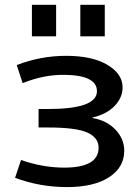

<svg xmlns="http://www.w3.org/2000/svg" viewBox="-20 -760 572 790"><path d="M42 -28.3 66.4 -101.6Q157.2 -70.3 244.1 -70.3Q385.7 -70.3 385.7 -152.3Q385.7 -193.4 339.8 -214.4Q293.9 -235.4 178.7 -235.4H138.7V-311.5H178.7Q378.9 -311.5 378.9 -384.8Q378.9 -452.1 239.3 -452.1Q158.2 -452.1 73.2 -418L48.8 -492.2Q146.5 -530.3 252.9 -530.3Q359.4 -530.3 421.9 -493.2Q484.4 -456.1 484.4 -400.4Q484.4 -358.4 451.7 -324.2Q418.9 -290 360.4 -276.4V-274.4Q418.9 -264.6 455.1 -226.6Q491.2 -188.5 491.2 -139.6Q491.2 -71.3 428.7 -30.8Q366.2 9.8 255.4 9.8Q144.5 9.8 42 -28.3ZM111.3 -610.4V-740.2H210.9V-610.4ZM310.5 -610.4V-740.2H411.1V-610.4Z"/></svg>

Font: GenEi M Gothic v2 Medium
Style: Regular
Weight: 500
Version: Version 2.0